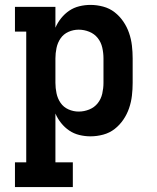

<svg xmlns="http://www.w3.org/2000/svg" viewBox="-20 -548 640 783"><path d="M41 215V114H87V-419H41V-520H206V-435Q215 -456 229.5 -474Q244 -492 262.5 -504.5Q281 -517 303.5 -522.5Q326 -528 349 -528Q375 -528 401 -521Q427 -514 447.5 -498Q468 -482 483 -460Q498 -438 506.5 -413Q515 -388 518 -362Q521 -336 521 -310V-210Q521 -184 518 -158Q515 -132 506.5 -107Q498 -82 483 -60Q468 -38 447.5 -22Q427 -6 401 1Q375 8 349 8Q326 8 303.5 2.5Q281 -3 262.5 -15.5Q244 -28 229.5 -46Q215 -64 206 -85V114H277V215ZM301 -93Q323 -93 344 -101.5Q365 -110 378.5 -127Q392 -144 397 -166Q402 -188 402 -210V-310Q402 -332 397 -354Q392 -376 378.5 -393Q365 -410 344 -418.5Q323 -427 301 -427Q279 -427 259 -418Q239 -409 227 -391.5Q215 -374 210.5 -352.5Q206 -331 206 -310V-210Q206 -189 210.5 -167.5Q215 -146 227 -128.5Q239 -111 259 -102Q279 -93 301 -93Z"/></svg>

Font: Iosevka Plex Etoile
Style: Bold
Weight: 700
Designer: Belleve Invis
Foundry: Belleve Invis
Version: Version 25.1.1; ttfautohint (v1.8.4)